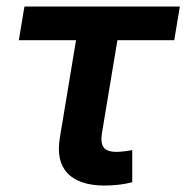

<svg xmlns="http://www.w3.org/2000/svg" viewBox="-20 -561 570 587"><path d="M300.3 6.3Q222.2 6.3 186.5 -31.2Q150.9 -68.8 163.1 -140.6L212.4 -438H37.6L54.7 -541H529.8L512.7 -438H338.9L291.5 -152.8Q287.1 -124 296.9 -110.4Q306.6 -96.7 336.4 -96.7Q345.7 -96.7 360.1 -98.4Q374.5 -100.1 384.3 -102.1V-3.9Q363.8 1.5 342.3 3.9Q320.8 6.3 300.3 6.3Z"/></svg>

Font: Inter 17pt SemiBold
Style: Italic
Weight: 600
Italic angle: -9.3988°
Version: Version 4.001;git-66647c0bb